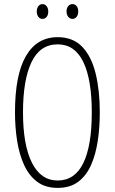

<svg xmlns="http://www.w3.org/2000/svg" viewBox="-20 -905 559 935"><path d="M466 -358Q466 -285 456 -218.5Q446 -152 423 -100.5Q400 -49 360.5 -19.5Q321 10 261 10Q200 10 160 -20.5Q120 -51 96.5 -103.5Q73 -156 63 -221.5Q53 -287 53 -358Q53 -541 106.5 -632.5Q160 -724 261 -724Q336 -724 381 -676.5Q426 -629 446 -546Q466 -463 466 -358ZM92 -358Q92 -199 135.5 -112.5Q179 -26 261 -26Q344 -26 385.5 -110.5Q427 -195 427 -358Q427 -518 385.5 -603.5Q344 -689 261 -689Q175 -689 133.5 -602.5Q92 -516 92 -358ZM159 -849Q159 -864 166.5 -874.5Q174 -885 187 -885Q199 -885 207 -875Q215 -865 215 -849Q215 -832 207 -822.5Q199 -813 187 -813Q174 -813 166.5 -823.5Q159 -834 159 -849ZM304 -850Q304 -865 312 -875Q320 -885 333 -885Q345 -885 353 -875.5Q361 -866 361 -850Q361 -833 353 -823Q345 -813 333 -813Q320 -813 312 -823.5Q304 -834 304 -850Z"/></svg>

Font: Noto Sans Khmer UI ExtraCondensed ExtraLight
Style: Regular
Weight: 200
Width: 2
Designer: Danh Hong and the Monotype Design Team
Foundry: Monotype Imaging Inc.
Version: Version 2.002; ttfautohint (v1.8.4.7-5d5b)